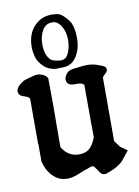

<svg xmlns="http://www.w3.org/2000/svg" viewBox="-85 -760 595 824"><g transform="rotate(-10 212.5 -348.0)"><path d="M160.2 -516.6Q168 -509.8 191.4 -505.9Q196.3 -504.9 205.1 -504.9Q229.5 -504.9 240.2 -536.1Q249 -557.6 249 -586.9Q249 -618.2 236.3 -642.1Q223.6 -666 205.1 -670.9Q201.2 -671.9 193.4 -671.9Q166 -671.9 151.4 -646.5Q136.7 -621.1 136.7 -585.9Q136.7 -539.1 160.2 -516.6ZM193.4 -473.6Q189.5 -473.6 184.1 -473.1Q178.7 -472.7 176.8 -472.7Q169.9 -472.7 161.1 -475.6Q135.7 -481.4 117.7 -502Q99.6 -522.5 94.7 -544.9Q89.8 -564.5 89.8 -581.1Q89.8 -649.4 133.8 -683.6Q160.2 -705.1 197.3 -705.1H204.1Q216.8 -704.1 221.7 -703.6Q226.6 -703.1 234.4 -699.2Q242.2 -695.3 251 -686.5Q270.5 -667 277.3 -652.3Q288.1 -627.9 288.1 -589.8Q288.1 -561.5 282.2 -541Q260.7 -473.6 207 -473.6ZM418.9 -74.2Q394.5 -43 386.2 -33.7Q377.9 -24.4 359.4 -13.2Q340.8 -2 307.6 8.8Q296.9 8.8 291 4.4Q285.2 0 277.8 -12.2Q270.5 -24.4 262.7 -33.2Q255.9 -34.2 253.4 -33.7Q251 -33.2 244.6 -30.8Q238.3 -28.3 235.4 -27.3Q224.6 -24.4 195.3 -12.2Q166 0 145.5 0H140.6Q108.4 -1 85 -22.5Q56.6 -47.9 45.9 -92.8V-172.9Q45.9 -167 44.9 -167V-366.2Q40 -375 22.5 -379.9Q4.9 -384.8 0 -394.5Q-5.9 -407.2 0 -417Q3.9 -423.8 8.3 -428.7Q12.7 -433.6 19 -438Q25.4 -442.4 28.8 -444.8Q32.2 -447.3 41.5 -450.2Q50.8 -453.1 53.2 -453.6Q55.7 -454.1 67.4 -457.5Q79.1 -460.9 81.1 -460.9Q94.7 -463.9 103.5 -460.9Q128.9 -455.1 136.7 -438.5Q137.7 -368.2 137.7 -311.5Q137.7 -300.8 137.2 -258.8Q136.7 -216.8 136.7 -138.7Q163.1 -93.8 210.9 -93.8Q219.7 -93.8 223.6 -94.7Q247.1 -97.7 260.7 -112.8Q274.4 -127.9 285.2 -155.3Q285.2 -196.3 284.7 -210Q284.2 -223.6 284.2 -383.8Q276.4 -393.6 256.8 -393.6H242.2Q220.7 -393.6 212.9 -405.3Q209 -412.1 209 -419.9Q209 -431.6 218.8 -444.3Q222.7 -449.2 227.5 -452.6Q232.4 -456.1 238.3 -457.5Q244.1 -459 248.5 -460Q252.9 -460.9 261.7 -461.4Q270.5 -461.9 274.4 -462.9Q294.9 -465.8 312.5 -465.8Q337.9 -465.8 363.3 -455.1Q364.3 -454.1 368.2 -453.1Q372.1 -452.1 374 -451.2Q376 -450.2 378.9 -448.7Q381.8 -447.3 383.3 -446.3Q384.8 -445.3 386.7 -443.4Q388.7 -441.4 389.6 -439Q390.6 -436.5 390.6 -433.6V-430.7Q390.6 -423.8 380.4 -415Q370.1 -406.2 368.2 -400.4V-124Q384.8 -101.6 387.2 -98.1Q389.6 -94.7 398.9 -88.9Q408.2 -83 418.9 -74.2Z"/></g></svg>

Font: LPEducational
Style: Medium
Weight: 500
Designer: Based on Essays1743, by John Stracke, which says:

Based on the typeface in a 1743 English translation of the essays of 
Version: Version 001.204